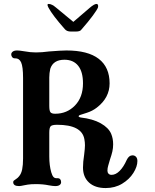

<svg xmlns="http://www.w3.org/2000/svg" viewBox="-20 -934 788 974"><path d="M401 -84Q401 -112 407 -150Q411 -182 411 -197Q411 -212 408 -228Q395 -301 270 -301Q244 -301 237 -293.5Q230 -286 230 -261V-140Q230 -95 240 -60Q245 -43 251.5 -36Q258 -29 270 -30H272Q281 -30 285.5 -24.5Q290 -19 290 -10Q290 -1 282.5 4.5Q275 10 260 10Q249 10 227 6Q199 0 162 0Q137 0 121 2.5Q105 5 102 6Q84 10 77 10Q47 10 47 -10Q47 -15 50.5 -18Q54 -21 62.5 -26.5Q71 -32 77 -40Q88 -53 92.5 -75Q97 -97 97 -130V-538Q97 -596 87 -618Q77 -639 57 -638H55Q47 -638 42 -644Q37 -650 37 -658Q37 -666 44.5 -672Q52 -678 67 -678Q78 -678 102 -674Q134 -668 162 -668Q192 -668 229 -673Q292 -678 317 -678Q426 -678 481 -635.5Q536 -593 536 -511Q536 -438 471 -388Q449 -371 421 -362Q393 -353 390 -352Q379 -349 379 -344Q379 -340 389 -338Q451 -331 491 -308.5Q531 -286 544 -255Q554 -231 554 -202Q554 -183 550 -165.5Q546 -148 538 -125L529 -94Q525 -81 525 -68Q525 -59 530.5 -53Q536 -47 546 -47Q567 -47 587 -67Q607 -87 623 -123Q634 -146 652 -146Q663 -146 670 -138.5Q677 -131 677 -117Q677 -89 656.5 -56.5Q636 -24 599.5 -2Q563 20 516 20Q462 20 431.5 -8Q401 -36 401 -84ZM260 -357Q320 -357 360.5 -399Q401 -441 401 -511Q401 -570 376.5 -600.5Q352 -631 307 -631Q250 -631 235 -585Q230 -563 230 -541V-397Q230 -372 236 -364.5Q242 -357 260 -357ZM265 -895 352 -823 436 -895Q458 -914 470 -914Q475 -914 477 -909Q479 -904 477 -896Q473 -885 451 -855Q429 -825 393 -784Q387 -774 365 -774H339Q319 -774 309 -786Q247 -856 226 -895Q221 -905 221 -909Q221 -914 227 -914Q243 -914 265 -895Z"/></svg>

Font: Raigarh Medium
Style: Regular
Weight: 500
Designer: jaikishan Patel
Foundry: MagicType
Version: Version 1.000